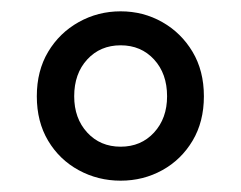

<svg xmlns="http://www.w3.org/2000/svg" viewBox="-20 -791 425 339"><path d="M193 -472Q153 -472 119 -490.5Q85 -509 65 -542.5Q45 -576 45 -621Q45 -666 65 -699.5Q85 -733 119 -752Q153 -771 193 -771Q233 -771 266.5 -752Q300 -733 320 -699.5Q340 -666 340 -621Q340 -576 320 -542.5Q300 -509 266.5 -490.5Q233 -472 193 -472ZM193 -532Q229 -532 252 -557Q275 -582 275 -621Q275 -661 252 -686Q229 -711 193 -711Q157 -711 134 -686Q111 -661 111 -621Q111 -582 134 -557Q157 -532 193 -532Z"/></svg>

Font: Noto Sans HK Thin Medium
Style: Regular
Weight: 500
Version: Version 2.004-H2;hotconv 1.0.118;makeotfexe 2.5.65603